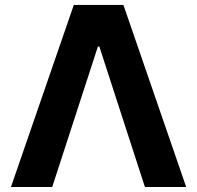

<svg xmlns="http://www.w3.org/2000/svg" viewBox="-20 -747 788 767"><path d="M188.6 0 371.1 -561.1H376.8L558.9 0H723.7L473 -727.3H274.9L23.8 0Z"/></svg>

Font: Magic Ui Pro
Style: Bold
Weight: 700
Designer: Stefan Endress, Andreas Faust
Version: Version 1.000;FEAKit 1.0